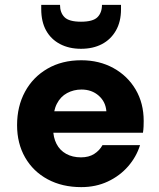

<svg xmlns="http://www.w3.org/2000/svg" viewBox="-20 -755 652 787"><path d="M313 12Q235 12 175.5 -20Q116 -52 83 -109.5Q50 -167 50 -242Q50 -319 82.5 -379Q115 -439 174.5 -473.5Q234 -508 313 -508Q387 -508 445 -476Q503 -444 536 -388Q569 -332 569 -259Q569 -249 568.5 -236.5Q568 -224 566 -211H156V-299H416Q413 -338 384.5 -363Q356 -388 314 -388Q282 -388 255 -373.5Q228 -359 213 -329.5Q198 -300 198 -255V-226Q198 -192 211.5 -165.5Q225 -139 251 -124.5Q277 -110 312 -110Q344 -110 366 -124Q388 -138 400 -160H554Q539 -112 505 -73Q471 -34 422 -11Q373 12 313 12ZM312 -555Q263 -555 226 -574.5Q189 -594 169 -630Q149 -666 149 -718V-735H226Q226 -703 244.5 -684.5Q263 -666 312 -666Q361 -666 379.5 -684.5Q398 -703 398 -735H476V-717Q476 -666 455 -629.5Q434 -593 397.5 -574Q361 -555 312 -555Z"/></svg>

Font: DM Sans 24pt Black
Style: Regular
Weight: 900
Designer: Colophon Foundry, Jonny Pinhorn
Foundry: Colophon Foundry
Version: Version 4.004;gftools[0.9.30]